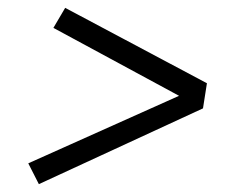

<svg xmlns="http://www.w3.org/2000/svg" viewBox="-20 -584 640 489"><path d="M79 -115 52 -168 436 -340 116 -513 146 -564 507 -372 497 -308Z"/></svg>

Font: Iosevka Curly Slab LtExObl
Style: Regular
Weight: 300
Width: 7
Italic angle: -9°
Monospace: yes
Designer: Belleve Invis
Foundry: Belleve Invis
Version: Version 11.1.0; ttfautohint (v1.8.3)